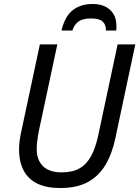

<svg xmlns="http://www.w3.org/2000/svg" viewBox="-20 -938 702 968"><path d="M284 10Q214 10 168 -12.5Q122 -35 99 -79Q76 -123 76 -185Q76 -203 79 -228.5Q82 -254 89 -283L181 -714H269L176 -278Q171 -254 168 -228.5Q165 -203 165 -187Q165 -132 196.5 -100.5Q228 -69 291 -69Q346 -69 381.5 -89.5Q417 -110 439 -150.5Q461 -191 474 -250L573 -714H662L562 -243Q546 -165 512.5 -108Q479 -51 423.5 -20.5Q368 10 284 10ZM290 -784Q307 -856 347 -887Q387 -918 448 -918Q484 -918 510.5 -905Q537 -892 552 -867.5Q567 -843 567 -807Q567 -801 567 -795.5Q567 -790 566 -784H514Q515 -813 498 -829Q481 -845 439 -845Q396 -845 374.5 -828.5Q353 -812 345 -784Z"/></svg>

Font: Noto Sans Display
Style: Italic
Weight: 400
Italic angle: -12°
Designer: Monotype Design Team
Foundry: Monotype Imaging Inc.
Version: Version 2.003